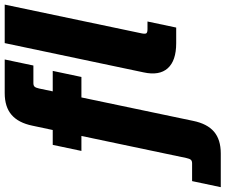

<svg xmlns="http://www.w3.org/2000/svg" viewBox="-202 -680 963 820"><g transform="rotate(-90 280.0 -270.5)"><path d="M-109.9 190.4 -84 67.9H-8.3Q2.4 67.9 7.1 62.5Q11.7 57.1 14.6 43.5L108.9 -404.8H44.9L70.8 -527.3H134.3L152.8 -614.3Q165 -673.8 199 -703.1Q232.9 -732.4 292 -732.4H435.5L409.7 -609.9H334.5Q323.7 -609.9 319.1 -604.5Q314.5 -599.1 311.5 -585.4L299.3 -527.3H386.7L360.8 -404.8H273.4L173.3 72.3Q161.1 132.3 127.2 161.4Q93.3 190.4 34.2 190.4ZM504.9 0Q430.2 0 397.9 -36.1Q365.7 -72.3 380.4 -139.2L505.4 -732.4H669.9L547.4 -149.4Q543.9 -133.3 547.1 -127.9Q550.3 -122.6 564.9 -122.6H597.7L571.8 0Z"/></g></svg>

Font: Schibsted Grotesk ExtraBold
Style: Italic
Weight: 800
Italic angle: -12°
Designer: Bakken & Baeck AS, Henrik Kongsvoll
Foundry: Schibsted ASA
Version: Version 1.100; ttfautohint (v1.8.4.7-5d5b);gftools[0.9.25]